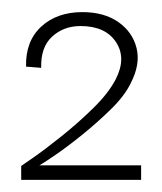

<svg xmlns="http://www.w3.org/2000/svg" viewBox="-20 -701 268 317"><path d="M15 -404V-427Q15 -427 34.5 -440.5Q54 -454 81.5 -476Q109 -498 134 -522.5Q159 -547 171 -570Q189 -605 171.5 -631.5Q154 -658 113 -658Q85 -658 66 -640.5Q47 -623 48 -589L23 -591Q22 -633 48 -657Q74 -681 116 -681Q152 -681 175.5 -664.5Q199 -648 205.5 -621.5Q212 -595 196 -564Q186 -543 163 -520.5Q140 -498 114.5 -477.5Q89 -457 69 -443.5Q49 -430 45 -428H213V-404Z"/></svg>

Font: Darker Grotesque Light
Style: Regular
Weight: 300
Designer: Gabriel Lam
Foundry: TypeRant
Version: Version 1.000;gftools[0.9.28]